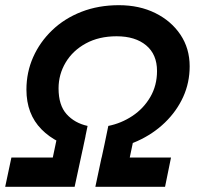

<svg xmlns="http://www.w3.org/2000/svg" viewBox="-52 -721 769 741"><path d="M267 -143Q166 -163 108 -222Q50 -281 50 -375Q50 -442 76 -500.5Q102 -559 149.5 -604.5Q197 -650 262.5 -675.5Q328 -701 407 -701Q486 -701 547.5 -670.5Q609 -640 644.5 -587Q680 -534 680 -465Q680 -402 655 -347Q630 -292 584.5 -248Q539 -204 478 -176.5Q417 -149 347 -143L366 -235Q416 -245 459 -273.5Q502 -302 528 -346.5Q554 -391 554 -447Q554 -511 512 -546Q470 -581 398 -581Q330 -581 279.5 -553.5Q229 -526 201.5 -480Q174 -434 174 -380Q174 -315 205 -280.5Q236 -246 286 -235ZM-32 0 -8 -113H260L236 0ZM128 0 169 -195H278L236 0ZM316 0 358 -195H466L425 0ZM316 0 340 -113H608L585 0Z"/></svg>

Font: Radio Canada Big Medium
Style: Italic
Weight: 500
Italic angle: -12°
Designer: Étienne Aubert Bonn
Foundry: Coppers and Brasses
Version: Version 1.001